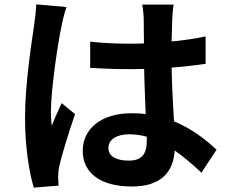

<svg xmlns="http://www.w3.org/2000/svg" viewBox="-20 -804 1040 875"><path d="M474 -130C474 -168 512 -192 569 -192C596 -192 623 -188 649 -181C649 -174 649 -168 649 -163C649 -104 628 -72 567 -72C514 -72 474 -89 474 -130ZM771 -783H628C632 -763 635 -732 635 -717C635 -696 636 -655 636 -606C613 -605 589 -605 566 -605C506 -605 448 -608 391 -614V-495C450 -491 507 -489 566 -489C589 -489 613 -489 637 -490C638 -419 642 -346 644 -284C624 -287 602 -288 579 -288C443 -288 357 -218 357 -117C357 -12 443 46 581 46C716 46 770 -22 776 -118C816 -91 856 -56 898 -17L967 -122C919 -166 856 -217 773 -251C769 -319 764 -399 762 -496C817 -500 869 -506 917 -513V-638C869 -628 817 -620 762 -615C763 -659 764 -696 765 -718C766 -740 768 -764 771 -783ZM283 -772 145 -784C144 -752 139 -714 135 -686C124 -609 94 -420 94 -269C94 -133 113 -19 134 51L247 42C246 28 245 11 245 1C245 -10 247 -32 250 -46C262 -100 294 -202 322 -284L261 -334C246 -300 229 -266 216 -231C213 -251 212 -276 212 -296C212 -396 245 -616 260 -683C263 -701 275 -752 283 -772Z"/></svg>

Font: Source Han Sans CN
Style: Bold
Weight: 700
Designer: Ryoko NISHIZUKA 西塚涼子 (kana, bopomofo & ideographs); Paul D. Hunt (Latin, Greek & Cyrillic); Sandoll Communications 산돌커뮤니
Foundry: Adobe
Version: Version 2.001;hotconv 1.0.107;makeotfexe 2.5.65593